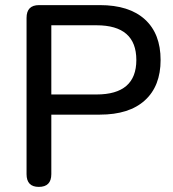

<svg xmlns="http://www.w3.org/2000/svg" viewBox="-20 -725 679 752"><path d="M132 7Q84 7 84 -43V-655Q84 -705 133 -705H371Q486 -705 547.5 -649Q609 -593 609 -490Q609 -388 547.5 -332Q486 -276 371 -276H181V-43Q181 7 132 7ZM181 -355H358Q514 -355 514 -490Q514 -626 358 -626H181Z"/></svg>

Font: Chiron GoRound TC
Style: Regular
Weight: 400
Designer: Ryoko NISHIZUKA 西塚涼子 (kana, bopomofo & ideographs); Paul D. Hunt (Latin, Greek & Cyrillic); Sandoll Communications 산돌커뮤니
Foundry: Adobe
Version: Version 1.000;hotconv 1.1.1;makeotfexe 2.6.0